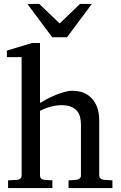

<svg xmlns="http://www.w3.org/2000/svg" viewBox="-20 -955 614 975"><path d="M328.1 0V-39.1L369.1 -42Q377.9 -43 384.5 -48.8Q391.1 -54.7 391.1 -64V-321.8Q391.1 -343.3 386.5 -361.3Q381.8 -379.4 370.4 -392.6Q358.9 -405.8 339.8 -413.3Q320.8 -420.9 292 -420.9Q278.8 -420.9 264.2 -418.7Q249.5 -416.5 235.1 -412.6Q220.7 -408.7 207.3 -403.3Q193.8 -397.9 183.1 -392.1V-64Q183.1 -54.7 188.5 -48.8Q193.8 -43 203.1 -42L246.1 -39.1V0H21V-39.1L68.8 -42Q78.1 -43 84 -48.8Q89.8 -54.7 89.8 -64V-665H15.1V-698.2L143.1 -736.8H183.1V-432.1Q196.8 -440.4 216.8 -451.2Q236.8 -461.9 259.5 -471.4Q282.2 -481 305.4 -487.5Q328.6 -494.1 348.1 -494.1Q377 -494.1 401.6 -484.9Q426.3 -475.6 444.6 -457Q462.9 -438.5 473.4 -409.9Q483.9 -381.3 483.9 -342.8V-64Q483.9 -54.7 490.5 -48.8Q497.1 -43 505.9 -42L550.8 -39.1V0ZM320.3 -765.6H245.1L119.1 -935.1H179.2L283.2 -835.9L386.2 -935.1H446.3Z"/></svg>

Font: Charis SIL APac
Style: Regular
Weight: 400
Foundry: SIL International
Version: Version 5.000